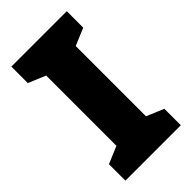

<svg xmlns="http://www.w3.org/2000/svg" viewBox="-221 -833 850 850"><g transform="rotate(-45 204.0 -408.0)"><path d="M378 -51H31V-154L112 -188V-628L31 -662V-765H378V-662L297 -628V-188L378 -154Z"/></g></svg>

Font: Noto Sans Tamil UI SemiCondensed Black
Style: Regular
Weight: 900
Width: 4
Designer: Jelle Bosma - Monotype Design Team
Foundry: Monotype Imaging Inc.
Version: Version 2.004; ttfautohint (v1.8.4.7-5d5b)